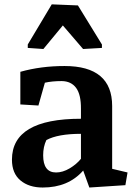

<svg xmlns="http://www.w3.org/2000/svg" viewBox="-20 -840 620 871"><path d="M347.2 -232.9Q242.7 -232.9 190.4 -204.6Q175.8 -174.3 175.8 -135.7Q175.8 -57.6 234.4 -57.6Q264.6 -57.6 295.9 -76.2Q327.1 -94.7 347.2 -119.6ZM357.4 -66.4Q290 10.7 173.8 10.7Q111.3 10.7 72.8 -21.5Q34.2 -53.7 34.2 -115.7Q34.2 -301.3 347.2 -301.3V-346.7Q347.7 -411.1 325.2 -441.4Q302.7 -471.7 259.8 -472.2Q216.8 -472.2 183.6 -464.8L154.3 -361.3L72.3 -366.2V-514.2Q165.5 -540.5 272.9 -540.5Q488.8 -540.5 488.8 -358.9V-74.2L558.6 -57.6L548.8 0L385.3 10.7ZM442.4 -622.6 356.9 -617.7 265.1 -724.6 176.8 -617.7 106 -622.6V-638.2L214.8 -820.3L333.5 -815.4L442.4 -638.2Z"/></svg>

Font: NoticiaText-Bold
Style: Bold
Weight: 700
Designer: JM Sole
Foundry: JM Sole
Version: Version 1.003